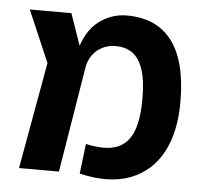

<svg xmlns="http://www.w3.org/2000/svg" viewBox="-46 -629 735 690"><g transform="rotate(5 321.0 -283.5)"><path d="M265 1 278 -107Q352 -91 393 -108.5Q434 -126 450.5 -173Q467 -220 466 -290Q466 -353 453 -392Q440 -431 415.5 -449Q391 -467 354 -467Q327 -467 305 -455.5Q283 -444 269 -423.5Q255 -403 251 -373L218 -435Q238 -511 283.5 -545.5Q329 -580 384 -580Q437 -580 477.5 -562.5Q518 -545 546 -509Q574 -473 588.5 -418Q603 -363 603 -290Q604 -180 564.5 -106Q525 -32 449 -3Q373 26 265 1ZM46 0 115 -385 35 -571H185L252 -378L190 0Z"/></g></svg>

Font: Assistant ExtraLight
Style: Bold
Weight: 700
Version: Version 3.000